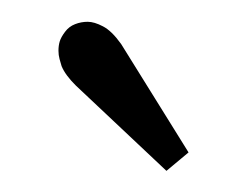

<svg xmlns="http://www.w3.org/2000/svg" viewBox="-20 -593 228 178"><path d="M50.3 -513.7Q40.5 -523.4 37.1 -531.7Q36.1 -534.7 35.2 -538.3Q34.2 -542 34.2 -545.9Q34.2 -550.8 35.4 -554.7Q36.6 -558.6 40.3 -563.5Q43.9 -568.4 49.6 -570.6Q55.2 -572.8 61.3 -572.8Q67.4 -572.8 75.4 -568.6Q83.5 -564.5 92.3 -552.2L154.8 -451.7L134.3 -434.6Z"/></svg>

Font: Parastoo Print
Style: Print
Weight: 400
Foundry: Saber Rastikerdar (saber.rastikerdar@gmail.com)
Version: Version 1.0.0-alpha5